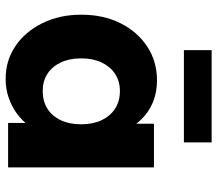

<svg xmlns="http://www.w3.org/2000/svg" viewBox="-66 -716 790 699"><g transform="rotate(90 329.5 -366.0)"><path d="M33 -266Q33 -347 64 -409Q95 -471 149 -506.5Q203 -542 272 -542Q310 -542 341.5 -531Q373 -520 397 -500.5Q421 -481 438 -455.5Q455 -430 463 -401L430 -405V-531H589V0H427V-128L463 -129Q455 -101 437 -76Q419 -51 393 -32Q367 -13 335 -2Q303 9 267 9Q200 9 147.5 -26.5Q95 -62 64 -124.5Q33 -187 33 -266ZM432 -266Q432 -309 417 -340.5Q402 -372 375 -389.5Q348 -407 311 -407Q275 -407 248.5 -389.5Q222 -372 207 -340.5Q192 -309 192 -266Q192 -223 207 -191.5Q222 -160 248.5 -143Q275 -126 311 -126Q348 -126 375 -143Q402 -160 417 -191.5Q432 -223 432 -266ZM162 -640V-741H498V-640Z"/></g></svg>

Font: Mach
Style: Bold
Weight: 700
Version: Version 1.002